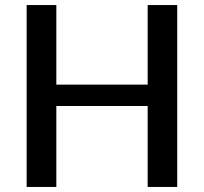

<svg xmlns="http://www.w3.org/2000/svg" viewBox="-20 -740 808 760"><path d="M681.5 0H564.5V-320.5H203V0H85.5V-720H203V-405H564.5V-720H681.5Z"/></svg>

Font: Lato
Style: Regular
Weight: 600
Designer: Lukasz Dziedzic
Foundry: tyPoland Lukasz Dziedzic
Version: Version 2.006; 2014-01-15; ttfautohint (v1.4.1)